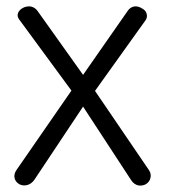

<svg xmlns="http://www.w3.org/2000/svg" viewBox="-20 -559 540 597"><path d="M40 -498 202.1 -277.3 31.2 -30.3Q22.5 -17.6 25.4 -4.9Q28.3 6.8 40 13.7Q50.8 19.5 63.5 16.6Q77.1 13.7 86.9 0L238.3 -227.5L387.7 1Q396.5 14.6 410.2 17.6Q422.9 19.5 433.6 13.7Q444.3 6.8 447.3 -3.9Q451.2 -16.6 444.3 -28.3L275.4 -276.4L432.6 -496.1Q439.5 -505.9 435.5 -517.6Q432.6 -527.3 420.9 -533.2Q410.2 -540 398.4 -539.1Q385.7 -537.1 377.9 -526.4L238.3 -326.2L95.7 -526.4Q86.9 -537.1 74.2 -539.1Q61.5 -540 50.8 -534.2Q40 -528.3 36.1 -518.6Q32.2 -507.8 40 -498Z"/></svg>

Font: Gulim
Style: Regular
Weight: 400
Version: Version 2.21